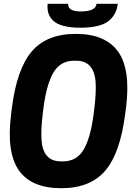

<svg xmlns="http://www.w3.org/2000/svg" viewBox="-20 -970 713 1003"><path d="M399.9 -825.2Q347.2 -825.2 311.3 -835Q275.4 -844.7 257.3 -862.5Q239.3 -880.4 232.7 -901.6Q226.1 -922.9 229 -950.2H335.9Q335 -929.7 351.6 -919.9Q368.2 -910.2 403.8 -910.2Q440.4 -910.2 461.9 -920.4Q483.4 -930.7 483.9 -950.2H595.2Q591.8 -922.4 581.3 -901.6Q570.8 -880.9 549.8 -862.5Q528.8 -844.2 491 -834.7Q453.1 -825.2 399.9 -825.2ZM376 -793Q531.2 -793 597.4 -699.7Q663.6 -606.4 638.2 -405.8L633.8 -374Q607.9 -169.9 529.8 -78.4Q451.7 13.2 299.8 13.2Q144.5 13.2 78.6 -80.1Q12.7 -173.3 38.1 -374L42 -405.8Q67.9 -609.9 146 -701.4Q224.1 -793 376 -793ZM298.8 -127H309.1Q380.4 -127 416.7 -188.2Q453.1 -249.5 469.2 -374L473.1 -405.8Q482.9 -484.9 479.5 -539.8Q476.1 -594.7 450.9 -623.8Q425.8 -652.8 377 -652.8H367.2Q295.9 -652.8 259.5 -591.6Q223.1 -530.3 207 -405.8L203.1 -374Q193.4 -294.9 196.8 -240Q200.2 -185.1 225.1 -156Q250 -127 298.8 -127Z"/></svg>

Font: Cooper Hewitt
Style: Bold Italic
Weight: 712
Designer: Village Type and Design LLC
Foundry: Cooper Hewitt Smithsonian Design Museum
Version: 1.000